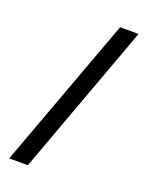

<svg xmlns="http://www.w3.org/2000/svg" viewBox="-138 -787 656 860"><g transform="rotate(20 190.5 -357.0)"><path d="M370 -718 105 4H16L282 -718Z"/></g></svg>

Font: Noto Sans Lao Looped UI ExCd Med
Style: Regular
Weight: 500
Width: 2
Designer: Mark Frömberg, Ben Mitchell
Foundry: The Fontpad Ltd
Version: Version 1.001